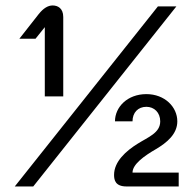

<svg xmlns="http://www.w3.org/2000/svg" viewBox="-20 -673 690 693"><path d="M558.3 -235C558.3 -193.3 515 -178.3 476.7 -154.2C435 -128.3 391.7 -90 391.7 -41.7C391.7 -22.5 396.7 0 436.7 0H625V-50H458.3C458.3 -80 500 -110 543.3 -135C582.5 -158.3 620 -189.2 620 -235C620 -286.7 575 -333.3 508.3 -333.3C440 -333.3 395 -286.7 395 -235H458.3C458.3 -266.7 478.3 -287.5 508.3 -287.5C536.7 -287.5 558.3 -266.7 558.3 -235ZM170 -653.3C153.3 -653.3 136.7 -643.3 120 -622.5L50 -533.3H108.3L141.7 -575V-325H208.3V-611.7C208.3 -643.3 188.3 -653.3 170 -653.3ZM550 -650 33.3 0H100L616.7 -650Z"/></svg>

Font: BoonHome
Style: Bold
Weight: 700
Designer: Sungsit Sawaiwan
Foundry: Sungsit Sawaiwan
Version: Version 0.2